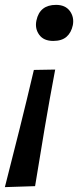

<svg xmlns="http://www.w3.org/2000/svg" viewBox="-53 -570 320 788"><path d="M165.5 -402Q126 -402 107.8 -427.5Q89.5 -453 96.5 -486Q110 -550 177 -550Q215 -550 233.5 -525Q252 -500 246 -467Q239.5 -436 220 -419Q200.5 -402 165.5 -402ZM-33 198Q-2.5 79 27.5 -41.2Q57.5 -161.5 86 -283L173.5 -284.5Q150.5 -163 130.2 -43.2Q110 76.5 91 194Z"/></svg>

Font: Commissioner Medium
Style: Italic
Weight: 500
Italic angle: -12°
Designer: Kostas Bartsokas
Foundry: Kostas Bartsokas
Version: Version 1.000; ttfautohint (v1.8.3)